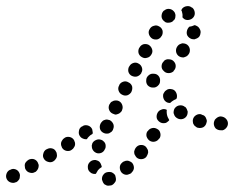

<svg xmlns="http://www.w3.org/2000/svg" viewBox="-29 -573 762 625"><path d="M338 28Q341 26 344 22Q347 19 348 15Q349 10 348 6Q348 4 347 2Q347 0 346 -2Q345 -3 345 -4Q341 -9 335 -12Q329 -14 323 -13Q323 -13 323 -13Q313 -12 308 -5Q302 2 303 12Q304 16 306 20Q308 24 311 27Q315 29 319 31Q324 32 328 31Q329 31 329 31Q334 31 338 28ZM31 14Q34 11 35 7Q36 2 36 -2Q36 -6 34 -10Q30 -19 21 -22Q12 -25 4 -20H3Q-5 -16 -8 -7Q-11 2 -7 10Q-3 18 6 21Q15 24 23 20H24Q28 18 31 14ZM407 -26Q407 -36 401 -43Q398 -46 393 -48Q389 -50 385 -50Q380 -50 376 -48Q372 -47 369 -44L368 -43Q361 -37 361 -28Q361 -18 367 -11Q370 -8 374 -6Q378 -4 383 -4Q387 -4 391 -6Q395 -7 399 -10V-11Q406 -17 407 -26ZM272 -8Q268 -9 265 -12Q261 -15 259 -19Q257 -23 257 -27V-28Q256 -37 262 -44Q268 -51 277 -52Q282 -53 286 -51Q290 -50 294 -47Q297 -44 299 -40Q301 -36 302 -32V-31Q302 -31 302 -30Q302 -30 302 -29Q295 -25 290 -19Q286 -13 283 -7Q283 -7 282 -7Q282 -7 281 -7Q277 -6 272 -8ZM92 -19Q95 -23 96 -27Q97 -31 97 -36Q96 -40 94 -44Q90 -52 81 -55Q72 -57 64 -53L63 -52Q59 -50 56 -46Q53 -43 52 -39Q51 -34 52 -30Q52 -25 54 -22Q59 -13 68 -11Q77 -8 85 -13H86Q90 -16 92 -19ZM152 -55Q155 -58 156 -63Q157 -67 156 -71Q156 -76 153 -80Q149 -88 140 -90Q131 -92 123 -87H122Q114 -82 112 -73Q109 -64 114 -56Q119 -48 128 -46Q137 -43 145 -48L146 -49Q150 -51 152 -55ZM452 -72Q454 -76 453 -81Q453 -85 450 -89Q448 -93 445 -96Q438 -102 428 -101Q419 -100 413 -92Q410 -88 409 -84Q407 -80 408 -75Q408 -71 411 -67Q413 -63 416 -60Q423 -54 433 -55Q442 -56 448 -63V-64Q451 -68 452 -72ZM270 -95Q270 -91 272 -87Q274 -83 277 -80Q280 -77 285 -75Q293 -72 302 -76Q310 -80 313 -89L314 -90Q315 -94 315 -98Q315 -103 313 -107Q311 -111 307 -114Q304 -117 300 -118Q291 -121 283 -117Q274 -113 271 -105V-104Q269 -100 270 -95ZM211 -92Q214 -96 215 -100Q216 -104 215 -109Q214 -113 212 -117Q207 -125 198 -127Q188 -129 181 -124L180 -123Q176 -121 174 -117Q171 -113 170 -109Q169 -105 170 -100Q171 -96 173 -92Q178 -84 187 -82Q197 -80 204 -85L205 -86Q209 -88 211 -92ZM493 -139Q491 -149 483 -153Q475 -158 466 -156Q457 -154 452 -146H451Q446 -138 448 -129Q451 -120 458 -115Q466 -110 475 -112Q484 -114 489 -122H490Q495 -130 493 -139ZM228 -147Q229 -156 237 -161H238Q245 -167 255 -165Q264 -163 269 -156Q272 -152 272 -147Q273 -143 273 -139Q272 -138 272 -138Q272 -138 272 -137Q264 -133 259 -127Q256 -124 254 -120Q247 -119 241 -122Q235 -124 231 -130Q226 -137 228 -147ZM297 -152Q300 -144 309 -140Q313 -138 318 -138Q322 -138 326 -139Q330 -141 334 -144Q337 -147 339 -151V-152Q343 -160 340 -169Q336 -178 328 -182Q324 -183 319 -184Q315 -184 310 -182Q306 -181 303 -177Q300 -174 298 -170Q294 -161 297 -152ZM699 -150Q703 -152 706 -155Q709 -158 711 -162Q713 -166 713 -171Q713 -180 706 -187Q700 -193 690 -194H689Q685 -194 681 -192Q677 -190 674 -187Q670 -184 669 -180Q667 -176 667 -171Q667 -162 673 -155Q680 -149 689 -149H690Q695 -148 699 -150ZM633 -159Q641 -164 643 -173Q645 -178 644 -182Q643 -186 641 -190Q639 -194 635 -197Q631 -199 627 -200L626 -201Q617 -203 609 -198Q601 -193 599 -184Q598 -180 599 -175Q599 -171 602 -167Q604 -163 608 -161Q611 -158 615 -157H616Q625 -155 633 -159ZM503 -172Q498 -172 494 -174Q486 -178 482 -186Q479 -195 483 -204Q487 -213 496 -216Q504 -220 513 -216Q513 -216 514 -215Q514 -215 514 -215Q513 -209 514 -203Q515 -194 520 -186Q521 -184 522 -182Q520 -179 517 -177Q515 -175 511 -173Q507 -172 503 -172ZM562 -185Q571 -186 577 -193Q580 -197 581 -201Q582 -205 582 -210Q581 -214 579 -218Q577 -222 574 -225H573Q566 -231 556 -230Q547 -229 541 -222Q538 -219 537 -214Q536 -210 536 -205Q537 -201 539 -197Q541 -193 545 -190Q553 -184 562 -185ZM326 -216Q329 -207 338 -203Q342 -201 346 -200Q351 -200 355 -202Q359 -203 362 -206Q366 -209 368 -213V-214Q372 -222 369 -231Q366 -240 358 -244Q354 -246 349 -246Q345 -246 341 -245Q336 -243 333 -241Q330 -238 328 -234L327 -233Q323 -224 326 -216ZM506 -247Q501 -255 502 -264V-265Q503 -269 506 -273Q508 -277 512 -279Q515 -282 520 -283Q524 -284 528 -283Q538 -282 543 -274Q548 -266 547 -257V-256Q547 -255 546 -254Q546 -252 545 -251Q541 -249 537 -247Q530 -243 525 -238Q524 -238 523 -238Q522 -238 521 -238Q512 -239 506 -247ZM357 -278Q360 -269 368 -265Q377 -260 386 -263Q394 -266 399 -274V-275Q403 -283 401 -292Q398 -301 389 -305Q381 -310 372 -307Q363 -304 359 -296V-295Q354 -287 357 -278ZM492 -309Q493 -319 487 -326Q481 -333 471 -333Q462 -334 455 -328L454 -327Q447 -321 447 -312Q446 -302 452 -295Q459 -288 468 -288Q477 -287 484 -293L485 -294Q492 -300 492 -309ZM389 -339Q392 -330 400 -326Q409 -322 417 -324Q426 -327 431 -335V-336Q436 -344 433 -353Q430 -362 422 -366Q414 -371 405 -368Q396 -365 392 -357L391 -356Q387 -348 389 -339ZM543 -358Q543 -367 536 -374Q530 -380 520 -380Q511 -381 504 -374V-373Q497 -367 497 -357Q497 -348 504 -342Q510 -335 520 -335Q529 -335 536 -341V-342Q543 -349 543 -358ZM422 -400Q425 -391 433 -387Q441 -382 450 -385Q459 -387 464 -396Q469 -404 466 -413Q463 -422 455 -427Q447 -431 438 -429Q429 -426 425 -418L424 -417Q420 -409 422 -400ZM589 -412Q588 -421 581 -427Q577 -430 573 -431Q569 -432 564 -432Q560 -431 556 -429Q552 -427 549 -423Q543 -415 544 -406Q545 -397 552 -391Q556 -388 560 -387Q564 -386 569 -386Q573 -387 577 -389Q581 -391 584 -395Q590 -402 589 -412ZM456 -461Q459 -452 467 -447Q475 -443 484 -445Q493 -448 497 -456L498 -457Q502 -465 500 -474Q497 -483 489 -487Q481 -492 472 -489Q463 -487 458 -478Q453 -470 456 -461ZM621 -479Q617 -487 608 -490Q607 -490 606 -491Q605 -491 604 -491Q596 -487 587 -486Q585 -484 583 -481Q581 -478 580 -475V-474Q577 -465 581 -457Q586 -449 595 -446Q599 -445 604 -445Q608 -446 612 -448Q616 -450 619 -453Q622 -457 623 -461V-462Q626 -471 621 -479ZM497 -523Q496 -514 502 -507Q505 -504 509 -501Q513 -499 517 -499Q522 -499 526 -500Q530 -501 534 -504V-505Q538 -507 540 -511Q542 -515 542 -520Q543 -524 541 -529Q540 -533 537 -536Q531 -543 522 -544Q513 -545 506 -539H505Q498 -533 497 -523ZM580 -553Q589 -554 596 -548Q597 -548 597 -548Q604 -542 605 -532Q606 -523 600 -516Q594 -509 584 -508Q575 -507 568 -513Q568 -513 568 -514Q567 -514 566 -515Q565 -516 565 -517Q565 -517 565 -518Q566 -527 563 -536Q562 -538 561 -540Q562 -541 563 -543Q563 -544 564 -545Q570 -552 580 -553Z"/></svg>

Font: FRB American Cursive Dotted Extrabold
Style: Bold Italic
Weight: 800
Italic angle: -25°
Version: Version 2.0;Modular Font Editor K font №1